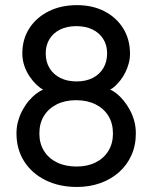

<svg xmlns="http://www.w3.org/2000/svg" viewBox="-20 -720 599 755"><path d="M282.8 15.2Q212.8 15.2 159.1 -11.4Q105.5 -38 75.1 -85.4Q44.8 -132.8 44.8 -195.8Q44.8 -221.2 51.6 -245Q58.5 -268.8 69.8 -289.1Q81 -309.5 95 -325.5Q109 -341.5 123.2 -352.2Q137.5 -363 150 -367.5Q138 -373.2 123.9 -386.5Q109.8 -399.8 96.8 -418.8Q83.8 -437.8 75.8 -461Q67.8 -484.2 67.8 -509.8Q67.8 -565.8 95.2 -608.5Q122.8 -651.2 171.2 -675.5Q219.8 -699.8 282.8 -699.8Q344 -699.8 391 -675.5Q438 -651.2 464.6 -608.1Q491.2 -565 491.2 -508.8Q491.2 -489.2 486.2 -470.8Q481.2 -452.2 472.9 -435.4Q464.5 -418.5 454 -405.1Q443.5 -391.8 433 -381.9Q422.5 -372 413 -367.5Q425 -363 438.9 -351.9Q452.8 -340.8 466 -324.6Q479.2 -308.5 490.4 -288.1Q501.5 -267.8 507.9 -244.4Q514.2 -221 514.2 -195.8Q514.2 -147.8 496.5 -108.8Q478.8 -69.8 447.2 -42.1Q415.8 -14.5 373.5 0.4Q331.2 15.2 282.8 15.2ZM281 -65.2Q324.2 -65.2 356.4 -81.4Q388.5 -97.5 406.4 -126.9Q424.2 -156.2 424.2 -194.8Q424.2 -234.8 406.4 -264Q388.5 -293.2 355.9 -309.6Q323.2 -326 279 -326Q235.8 -326 203.1 -309.6Q170.5 -293.2 152.6 -264Q134.8 -234.8 134.8 -194.8Q134.8 -156.2 152.8 -126.9Q170.8 -97.5 203.8 -81.4Q236.8 -65.2 281 -65.2ZM281 -399.8Q317.5 -399.8 344.4 -413.4Q371.2 -427 386.2 -451.9Q401.2 -476.8 401.2 -510Q401.2 -542.5 386.1 -566.6Q371 -590.8 343.8 -604Q316.5 -617.2 280 -617.2Q243.8 -617.2 216.8 -604Q189.8 -590.8 174.8 -566.6Q159.8 -542.5 159.8 -510Q159.8 -476.8 174.9 -451.9Q190 -427 217.4 -413.4Q244.8 -399.8 281 -399.8Z"/></svg>

Font: Fredoka Light
Style: Regular
Weight: 300
Designer: Ben Nathan
Foundry: Milena B. Brandão, Ben Nathan
Version: Version 2.001